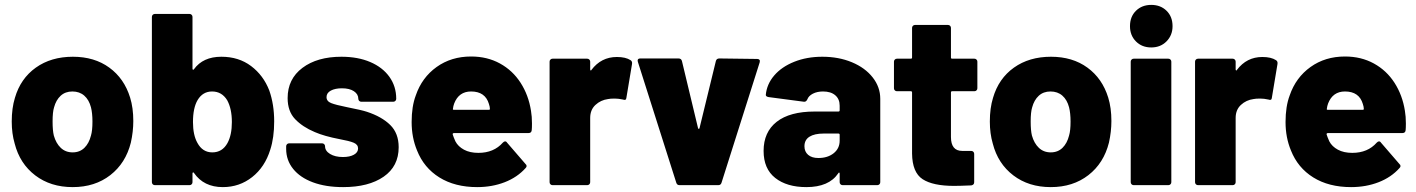

<svg xmlns="http://www.w3.org/2000/svg" viewBox="-20 -757 5791 785"><path d="M40 -170Q28 -211 28 -260Q28 -315 41 -357Q64 -436 126.5 -480.5Q189 -525 278 -525Q366 -525 427 -480.5Q488 -436 512 -358Q525 -316 525 -262Q525 -219 515 -174Q494 -90 431 -41Q368 8 277 8Q187 8 124 -40Q61 -88 40 -170ZM352 -203Q358 -223 358 -260Q358 -294 352 -318Q344 -349 324.5 -366Q305 -383 276 -383Q247 -383 228 -365.5Q209 -348 201 -318Q195 -299 195 -260Q195 -224 200 -203Q209 -171 228.5 -152.5Q248 -134 277 -134Q306 -134 325 -152.5Q344 -171 352 -203Z M1101 -261Q1101 -194 1085 -145Q1063 -74 1011 -33Q959 8 891 8Q813 8 773 -50Q771 -53 769 -52Q767 -51 767 -48V-12Q767 -7 763.5 -3.5Q760 0 755 0H613Q608 0 604.5 -3.5Q601 -7 601 -12V-688Q601 -693 604.5 -696.5Q608 -700 613 -700H755Q760 -700 763.5 -696.5Q767 -693 767 -688V-476Q767 -473 769 -472Q771 -471 773 -474Q810 -525 885 -525Q956 -525 1006.5 -487Q1057 -449 1081 -387Q1101 -330 1101 -261ZM928 -258Q928 -312 909 -347Q887 -383 847 -383Q809 -383 788 -348Q769 -316 769 -258Q769 -205 787 -173Q808 -134 848 -134Q889 -134 910 -172Q928 -205 928 -258Z M1150 -148V-159Q1150 -164 1153.5 -167.5Q1157 -171 1162 -171H1297Q1302 -171 1305.5 -167.5Q1309 -164 1309 -159Q1309 -140 1329.5 -127.5Q1350 -115 1382 -115Q1410 -115 1427 -124.5Q1444 -134 1444 -150Q1444 -166 1426 -173.5Q1408 -181 1369 -188Q1306 -200 1267 -217Q1217 -238 1186.5 -270Q1156 -302 1156 -356Q1156 -434 1216.5 -479.5Q1277 -525 1376 -525Q1443 -525 1493.5 -503.5Q1544 -482 1572 -443Q1600 -404 1600 -353Q1600 -348 1596.5 -344.5Q1593 -341 1588 -341H1457Q1452 -341 1448.5 -344.5Q1445 -348 1445 -353Q1445 -372 1427 -384Q1409 -396 1378 -396Q1350 -396 1332.5 -386.5Q1315 -377 1315 -360Q1315 -343 1334 -335.5Q1353 -328 1398 -319Q1459 -307 1480 -300Q1541 -280 1575.5 -246Q1610 -212 1610 -155Q1610 -77 1548.5 -34.5Q1487 8 1383 8Q1312 8 1259.5 -11.5Q1207 -31 1178.5 -66.5Q1150 -102 1150 -148Z M2155 -252Q2155 -234 2154 -225Q2153 -213 2141 -213H1836Q1834 -213 1832 -211.5Q1830 -210 1831 -207Q1834 -197 1842 -179Q1853 -158 1877 -145Q1901 -132 1936 -132Q1999 -132 2036 -174Q2041 -179 2045 -179Q2050 -179 2053 -174L2129 -86Q2133 -83 2133 -78Q2133 -74 2129 -70Q2095 -32 2043.5 -12Q1992 8 1931 8Q1840 8 1776.5 -31.5Q1713 -71 1685 -142Q1663 -195 1663 -258Q1663 -322 1680 -367Q1705 -440 1765 -483Q1825 -526 1906 -526Q1972 -526 2024 -497.5Q2076 -469 2108.5 -418.5Q2141 -368 2151 -304Q2155 -281 2155 -252ZM1837 -334Q1833 -323 1832 -313Q1830 -308 1836 -308H1979Q1983 -308 1983 -312Q1983 -320 1979 -332Q1964 -383 1906 -383Q1856 -383 1837 -334Z M2558 -511Q2566 -506 2564 -495L2541 -357Q2540 -345 2527 -350Q2509 -354 2493 -354Q2475 -354 2466 -352Q2436 -348 2414.5 -328Q2393 -308 2393 -275V-12Q2393 -7 2389.5 -3.5Q2386 0 2381 0H2239Q2234 0 2230.5 -3.5Q2227 -7 2227 -12V-505Q2227 -510 2230.5 -513.5Q2234 -517 2239 -517H2381Q2386 -517 2389.5 -513.5Q2393 -510 2393 -505V-473Q2393 -470 2395 -469Q2397 -468 2398 -471Q2438 -524 2502 -524Q2538 -524 2558 -511Z M2587 -509Q2587 -518 2598 -518H2754Q2765 -518 2768 -508L2834 -233Q2835 -230 2837 -230Q2839 -230 2840 -233L2907 -508Q2910 -518 2921 -518L3076 -516Q3082 -516 3085 -512.5Q3088 -509 3086 -502L2930 -10Q2927 0 2917 0H2758Q2748 0 2745 -10L2588 -504Q2587 -506 2587 -509Z M3579 -353V-12Q3579 -7 3575.5 -3.5Q3572 0 3567 0H3425Q3420 0 3416.5 -3.5Q3413 -7 3413 -12V-47Q3413 -51 3411 -51.5Q3409 -52 3407 -48Q3369 8 3277 8Q3197 8 3149.5 -29.5Q3102 -67 3102 -140Q3102 -217 3155.5 -259Q3209 -301 3311 -301H3408Q3413 -301 3413 -306V-325Q3413 -352 3395 -367.5Q3377 -383 3345 -383Q3321 -383 3303.5 -374Q3286 -365 3281 -351Q3276 -340 3267 -341L3123 -360Q3111 -362 3111 -369Q3115 -413 3145.5 -448.5Q3176 -484 3227.5 -504.5Q3279 -525 3342 -525Q3409 -525 3463 -502.5Q3517 -480 3548 -440.5Q3579 -401 3579 -353ZM3413 -182V-206Q3413 -211 3408 -211H3348Q3310 -211 3289.5 -198Q3269 -185 3269 -159Q3269 -137 3284 -124Q3299 -111 3326 -111Q3364 -111 3388.5 -130.5Q3413 -150 3413 -182Z M3964 -384H3873Q3868 -384 3868 -379V-197Q3868 -140 3914 -140H3951Q3956 -140 3959.5 -136.5Q3963 -133 3963 -128V-12Q3963 -1 3951 1Q3903 3 3881 3Q3794 3 3752 -24.5Q3710 -52 3709 -129V-379Q3709 -384 3704 -384H3647Q3642 -384 3638.5 -387.5Q3635 -391 3635 -396V-505Q3635 -510 3638.5 -513.5Q3642 -517 3647 -517H3704Q3709 -517 3709 -522V-643Q3709 -648 3712.5 -651.5Q3716 -655 3721 -655H3856Q3861 -655 3864.5 -651.5Q3868 -648 3868 -643V-522Q3868 -517 3873 -517H3964Q3969 -517 3972.5 -513.5Q3976 -510 3976 -505V-396Q3976 -391 3972.5 -387.5Q3969 -384 3964 -384Z M4039 -170Q4027 -211 4027 -260Q4027 -315 4040 -357Q4063 -436 4125.5 -480.5Q4188 -525 4277 -525Q4365 -525 4426 -480.5Q4487 -436 4511 -358Q4524 -316 4524 -262Q4524 -219 4514 -174Q4493 -90 4430 -41Q4367 8 4276 8Q4186 8 4123 -40Q4060 -88 4039 -170ZM4351 -203Q4357 -223 4357 -260Q4357 -294 4351 -318Q4343 -349 4323.5 -366Q4304 -383 4275 -383Q4246 -383 4227 -365.5Q4208 -348 4200 -318Q4194 -299 4194 -260Q4194 -224 4199 -203Q4208 -171 4227.5 -152.5Q4247 -134 4276 -134Q4305 -134 4324 -152.5Q4343 -171 4351 -203Z M4600 -650Q4600 -689 4624.5 -713Q4649 -737 4687 -737Q4725 -737 4749.5 -713Q4774 -689 4774 -650Q4774 -613 4749.5 -588Q4725 -563 4687 -563Q4649 -563 4624.5 -587.5Q4600 -612 4600 -650ZM4615 -517H4757Q4762 -517 4765.5 -513.5Q4769 -510 4769 -505V-12Q4769 -7 4765.5 -3.5Q4762 0 4757 0H4615Q4610 0 4606.5 -3.5Q4603 -7 4603 -12V-505Q4603 -510 4606.5 -513.5Q4610 -517 4615 -517Z M5197 -511Q5205 -506 5203 -495L5180 -357Q5179 -345 5166 -350Q5148 -354 5132 -354Q5114 -354 5105 -352Q5075 -348 5053.5 -328Q5032 -308 5032 -275V-12Q5032 -7 5028.5 -3.5Q5025 0 5020 0H4878Q4873 0 4869.5 -3.5Q4866 -7 4866 -12V-505Q4866 -510 4869.5 -513.5Q4873 -517 4878 -517H5020Q5025 -517 5028.5 -513.5Q5032 -510 5032 -505V-473Q5032 -470 5034 -469Q5036 -468 5037 -471Q5077 -524 5141 -524Q5177 -524 5197 -511Z M5728 -252Q5728 -234 5727 -225Q5726 -213 5714 -213H5409Q5407 -213 5405 -211.5Q5403 -210 5404 -207Q5407 -197 5415 -179Q5426 -158 5450 -145Q5474 -132 5509 -132Q5572 -132 5609 -174Q5614 -179 5618 -179Q5623 -179 5626 -174L5702 -86Q5706 -83 5706 -78Q5706 -74 5702 -70Q5668 -32 5616.5 -12Q5565 8 5504 8Q5413 8 5349.5 -31.5Q5286 -71 5258 -142Q5236 -195 5236 -258Q5236 -322 5253 -367Q5278 -440 5338 -483Q5398 -526 5479 -526Q5545 -526 5597 -497.5Q5649 -469 5681.5 -418.5Q5714 -368 5724 -304Q5728 -281 5728 -252ZM5410 -334Q5406 -323 5405 -313Q5403 -308 5409 -308H5552Q5556 -308 5556 -312Q5556 -320 5552 -332Q5537 -383 5479 -383Q5429 -383 5410 -334Z"/></svg>

Font: BARLOWEXTRABOLD
Style: Regular
Weight: 800
Designer: Jeremy Tribby
Foundry: Tribby Type
Version: Version 1.422